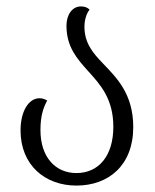

<svg xmlns="http://www.w3.org/2000/svg" viewBox="-20 -567 484 598"><path d="M218 11C318 11 395 -52 395 -171C395 -275 343 -325 301 -369C268 -403 243 -434 243 -484C243 -506 250 -526 259 -537C253 -543 245 -547 232 -547C205 -547 187 -521 187 -487C187 -420 221 -383 255 -345C293 -303 333 -259 333 -172C333 -81 287 -28 218 -28C153 -28 106 -77 106 -162C106 -204 114 -230 127 -254C118 -259 111 -261 103 -261C69 -261 44 -220 44 -161C44 -52 121 11 218 11Z"/></svg>

Font: Noto Serif Georgian Condensed Light
Style: Regular
Weight: 300
Width: 3
Designer: Monotype Design Team, Akaki Razmadze
Foundry: Google LLC
Version: Version 2.003